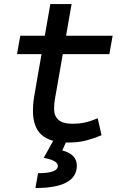

<svg xmlns="http://www.w3.org/2000/svg" viewBox="-20 -694 626 948"><path d="M316.9 9.8Q227.1 9.8 184.8 -28.6Q142.6 -66.9 142.6 -147.9Q142.6 -178.2 147 -207Q151.4 -235.8 160.6 -287.1L185.1 -426.8H64L80.1 -517.6H201.2L228.5 -673.8H333.5L306.2 -517.6H536.1L520 -426.8H290L265.6 -287.1Q257.3 -238.3 252.4 -211.9Q247.1 -185.5 247.1 -157.7Q247.1 -83 335.9 -83Q371.6 -83 398.4 -88.9Q425.3 -94.7 462.4 -109.9L481.4 -26.4Q446.3 -11.2 407 -0.7Q367.7 9.8 316.9 9.8ZM154.8 234.4 168 161.1Q265.6 161.1 265.6 125.5Q265.6 98.1 195.8 85.4L256.8 -23.9L309.1 1L287.6 48.8Q359.4 67.9 359.4 123.5Q359.4 234.4 154.8 234.4Z"/></svg>

Font: CaskaydiaCove NFP
Style: Italic
Weight: 400
Italic angle: -10°
Designer: Aaron Bell
Foundry: Saja Typeworks
Version: Version 2111.001; VTT 6.35;Nerd Fonts 3.1.1